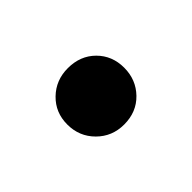

<svg xmlns="http://www.w3.org/2000/svg" viewBox="-40 -188 272 272"><g transform="rotate(-45 96.0 -51.5)"><path d="M96 5Q72 5 55.5 -11.5Q39 -28 39 -52Q39 -76 55.5 -92Q72 -108 96 -108Q121 -108 137 -92Q153 -76 153 -52Q153 -28 137 -11.5Q121 5 96 5Z"/></g></svg>

Font: DM Sans 28pt
Style: Regular
Weight: 400
Version: Version 4.004;gftools[0.9.30]